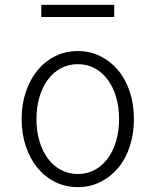

<svg xmlns="http://www.w3.org/2000/svg" viewBox="-20 -760 640 790"><path d="M300 10Q350 10 392.5 -11Q435 -32 466 -69Q497 -106 514 -157.5Q531 -209 531 -270Q531 -331 514 -382.5Q497 -434 466 -471Q435 -508 392.5 -529Q350 -550 300 -550Q250 -550 207.5 -529Q165 -508 134.5 -471Q104 -434 86.5 -382.5Q69 -331 69 -270Q69 -209 86.5 -157.5Q104 -106 134.5 -69Q165 -32 207.5 -11Q250 10 300 10ZM300 -44Q263 -44 231.5 -60.5Q200 -77 177.5 -107Q155 -137 142.5 -178.5Q130 -220 130 -270Q130 -320 142.5 -361.5Q155 -403 177.5 -433Q200 -463 231.5 -479.5Q263 -496 300 -496Q338 -496 369 -479.5Q400 -463 422.5 -433Q445 -403 457.5 -361.5Q470 -320 470 -270Q470 -220 457.5 -178.5Q445 -137 422.5 -107Q400 -77 369 -60.5Q338 -44 300 -44ZM150 -690H450V-740H150Z"/></svg>

Font: CommitMonoV143 ExtLt
Style: Regular
Weight: 200
Monospace: yes
Designer: Eigil Nikolajsen
Foundry: Eigil Nikolajsen
Version: Version 1.143